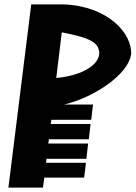

<svg xmlns="http://www.w3.org/2000/svg" viewBox="-20 -847 612 867"><path d="M18 0H174L180 -45H360L368 -112H188L190 -130H370L378 -199H198L201 -218H381L389 -287H209L212 -306H392L400 -375H270C414 -410 559 -515 571 -598L572 -599C579 -696 467 -819 270 -827H121ZM259 -701C389 -676 431 -654 428 -601C420 -543 330 -503 234 -495Z"/></svg>

Font: Ny Stormning
Style: HfKr
Weight: 700
Designer: Robert Jablonski, Mew Too
Foundry: Cannot Into Space Fonts
Version: Version 0.90